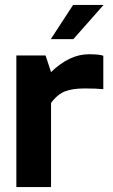

<svg xmlns="http://www.w3.org/2000/svg" viewBox="-20 -755 457 775"><path d="M185 -597 275 -735H398L276 -597ZM46 0V-531H164L186 -464Q261 -536 338 -536Q381 -536 397 -530V-395Q369 -398 321 -398Q273 -398 242 -386Q210 -373 186 -339V0Z"/></svg>

Font: Mina
Style: Bold
Weight: 700
Version: Version 1.000